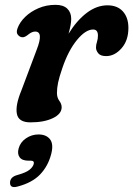

<svg xmlns="http://www.w3.org/2000/svg" viewBox="-20 -495 551 794"><path d="M71 -341Q61.5 -342 53.8 -351.2Q46 -360.5 52.5 -378Q61.5 -403 84 -425Q106.5 -447 139 -461Q171.5 -475 209.5 -475Q242 -475 258.2 -459.2Q274.5 -443.5 274.5 -417Q274.5 -404.5 271.5 -388.8Q268.5 -373 263.5 -355.5Q297.5 -410.5 338.8 -441.8Q380 -473 424.5 -473Q465.5 -473 488.2 -447.8Q511 -422.5 511 -379.5Q511 -327.5 482.5 -295.2Q454 -263 419 -263Q395.5 -263 386.2 -274.8Q377 -286.5 377 -298Q377 -310 381 -321.8Q385 -333.5 385 -348Q385 -373 365 -373Q334 -373 298.2 -329.5Q262.5 -286 238 -214Q225 -176.5 220.2 -153.2Q215.5 -130 215.5 -110.5Q215.5 -91.5 225.2 -78.2Q235 -65 235 -51.5Q235 -24 198.8 -6.5Q162.5 11 106 11Q56.5 11 49.8 -24.2Q43 -59.5 68.5 -121L132 -290Q161 -364.5 125.5 -364.5Q112.5 -364.5 98 -353Q91.5 -347.5 84.5 -343.8Q77.5 -340 71 -341ZM98 169.5Q71.5 169.5 61.2 155.5Q51 141.5 57 119Q64 93 87.5 77Q111 61 139 61Q171.5 61 187 81.2Q202.5 101.5 191.5 143Q178.5 192.5 145.5 226.8Q112.5 261 52.5 276.5Q21 285 21.5 260Q22 237 51 229Q87 219 101.5 207.5Q116 196 119.5 183Q123 169.5 107 169.5Z"/></svg>

Font: Fraunces 9pt S100 SemiBold
Style: Italic
Weight: 600
Italic angle: -16°
Version: Version 1.000; ttfautohint (v1.8.3)